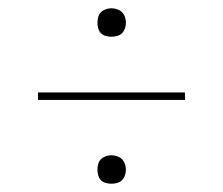

<svg xmlns="http://www.w3.org/2000/svg" viewBox="-20 -573 540 465"><path d="M250 -484Q243 -484 236 -486Q229 -488 224.5 -492.5Q220 -497 218 -504Q216 -511 216 -518Q216 -525 218 -532Q220 -539 224.5 -543.5Q229 -548 236 -550.5Q243 -553 250 -553Q257 -553 264 -550.5Q271 -548 275.5 -543.5Q280 -539 282.5 -532Q285 -525 285 -518Q285 -511 282.5 -504Q280 -497 275.5 -492.5Q271 -488 264 -486Q257 -484 250 -484ZM72 -331V-349H428V-331ZM250 -128Q243 -128 236 -130Q229 -132 224.5 -136.5Q220 -141 218 -148Q216 -155 216 -162Q216 -169 218 -176Q220 -183 224.5 -187.5Q229 -192 236 -194.5Q243 -197 250 -197Q257 -197 264 -194.5Q271 -192 275.5 -187.5Q280 -183 282.5 -176Q285 -169 285 -162Q285 -155 282.5 -148Q280 -141 275.5 -136.5Q271 -132 264 -130Q257 -128 250 -128Z"/></svg>

Font: Iosevka SS18 Thin
Style: Regular
Weight: 100
Monospace: yes
Designer: Belleve Invis
Foundry: Belleve Invis
Version: Version 25.1.1; ttfautohint (v1.8.4)